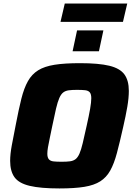

<svg xmlns="http://www.w3.org/2000/svg" viewBox="-20 -1051 747 1079"><path d="M314 8Q208 8 147 -6.5Q86 -21 61.5 -55Q37 -89 37 -147Q37 -185 46.5 -235.5Q56 -286 69 -352Q85 -436 100 -496Q115 -556 137 -595Q159 -634 194.5 -656Q230 -678 286.5 -687Q343 -696 429 -696Q535 -696 594.5 -681.5Q654 -667 679 -633Q704 -599 704 -540Q704 -501 695.5 -451Q687 -401 672 -336Q653 -251 637 -191Q621 -131 599.5 -92.5Q578 -54 543.5 -32Q509 -10 454 -1Q399 8 314 8ZM327 -142Q355 -142 373.5 -144.5Q392 -147 404.5 -156.5Q417 -166 426.5 -187.5Q436 -209 445 -247Q454 -285 467 -344Q480 -402 486.5 -439.5Q493 -477 493 -499Q493 -522 484.5 -532Q476 -542 458.5 -544Q441 -546 413 -546Q385 -546 366.5 -543.5Q348 -541 335.5 -531.5Q323 -522 313.5 -500.5Q304 -479 295 -441Q286 -403 274 -344Q266 -304 259.5 -274Q253 -244 249.5 -223Q246 -202 246 -187Q246 -166 254.5 -156Q263 -146 280.5 -144Q298 -142 327 -142ZM388 -763 413 -880H561L536 -763ZM320 -928 344 -1031H695L671 -928Z"/></svg>

Font: Saira Thin ExtraBold
Style: Italic
Weight: 800
Italic angle: -12°
Version: Version 1.101